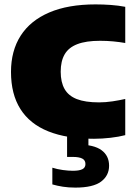

<svg xmlns="http://www.w3.org/2000/svg" viewBox="-20 -623 617 873"><path d="M407.5 8Q283.5 8 199.5 -25.8Q115.5 -59.5 72.8 -127.2Q30 -195 30 -296Q30 -392 74 -460.8Q118 -529.5 203.8 -566.2Q289.5 -603 414.5 -603Q449 -603 483.8 -600.5Q518.5 -598 549.5 -592V-427.5Q523.5 -432 494.8 -434.8Q466 -437.5 435 -437.5Q371 -437.5 331.5 -422.2Q292 -407 274 -376Q256 -345 256 -297Q256 -249.5 273.5 -218.5Q291 -187.5 329.2 -172.5Q367.5 -157.5 430.5 -157.5Q460 -157.5 491.5 -162.2Q523 -167 549.5 -173V-8.5Q521 -1 482.5 3.5Q444 8 407.5 8ZM322.5 230Q292 230 266.2 226Q240.5 222 218 215.5V139.5Q240 146.5 265.5 150Q291 153.5 311.5 153.5Q340 153.5 354.2 146.5Q368.5 139.5 368.5 123Q368.5 105.5 354 98Q339.5 90.5 311 90.5H285V-10H382V61L336 34.5Q407 34.5 441.5 59.8Q476 85 476 130.5Q476 175.5 439.5 202.8Q403 230 322.5 230Z"/></svg>

Font: Encode Sans SC Black
Style: Regular
Weight: 900
Version: Version 3.002